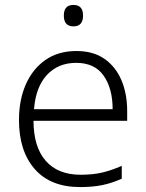

<svg xmlns="http://www.w3.org/2000/svg" viewBox="-20 -749 592 779"><path d="M290 -542Q358 -542 403.5 -510.5Q449 -479 472.5 -424Q496 -369 496 -298V-259H116Q116 -153 165.5 -96.5Q215 -40 307 -40Q356 -40 393 -48.5Q430 -57 474 -76V-24Q434 -6 395 2Q356 10 305 10Q185 10 121 -63Q57 -136 57 -262Q57 -343 84.5 -406Q112 -469 164 -505.5Q216 -542 290 -542ZM289 -494Q216 -494 170.5 -445Q125 -396 118 -306H437Q437 -390 400.5 -442Q364 -494 289 -494ZM278 -729Q317 -729 317 -686Q317 -642 278 -642Q239 -642 239 -686Q239 -729 278 -729Z"/></svg>

Font: Noto Sans Lao Light
Style: Regular
Weight: 300
Designer: Monotype Design Team
Foundry: Monotype Imaging Inc.
Version: Version 2.003; ttfautohint (v1.8.4.7-5d5b)